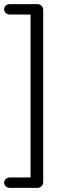

<svg xmlns="http://www.w3.org/2000/svg" viewBox="-21 -725 339 925"><path d="M26 180Q15 180 7 172.5Q-1 165 -1 155Q-1 145 7 137.5Q15 130 26 130H126V-655H26Q15 -655 7 -662.5Q-1 -670 -1 -680Q-1 -691 7 -698Q15 -705 26 -705H160Q171 -705 179 -697Q187 -689 187 -678V153Q187 164 179 172Q171 180 160 180Z"/></svg>

Font: Nunito ExtraLight Light
Style: Regular
Weight: 300
Version: Version 3.602